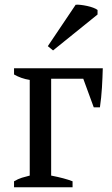

<svg xmlns="http://www.w3.org/2000/svg" viewBox="-20 -787 471 807"><path d="M39 0ZM412 -500Q411 -461 408.5 -419Q406 -377 400 -336H374L330 -456H195V-49Q252 -38 285 -25V0H39V-25Q56 -35 72 -40Q88 -45 105 -49V-451Q68 -457 39 -474V-500ZM298 -767Q306 -768 319 -766.5Q332 -765 346 -762Q360 -759 372 -754.5Q384 -750 390 -745V-726L203 -575L181 -593Z"/></svg>

Font: PT Serif
Style: Regular
Weight: 400
Designer: A.Korolkova, O.Umpeleva, V.Yefimov
Foundry: ParaType Ltd
Version: Version 1.000W OFL; ttfautohint (v1.6)